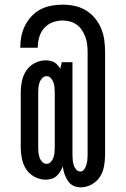

<svg xmlns="http://www.w3.org/2000/svg" viewBox="-20 -763 540 824"><path d="M327 41Q316 41 305 38Q294 35 285.5 28.5Q277 22 271 12.5Q265 3 260.5 -7Q256 -17 253.5 -27.5Q251 -38 249 -49Q245 -37 238.5 -26.5Q232 -16 222.5 -7.5Q213 1 201 4.5Q189 8 176 8Q151 8 128.5 -4Q106 -16 92.5 -36.5Q79 -57 74 -82Q69 -107 69 -131V-365Q69 -390 74 -414.5Q79 -439 92.5 -459.5Q106 -480 128.5 -492Q151 -504 176 -504Q186 -504 195.5 -502Q205 -500 213 -495.5Q221 -491 227.5 -483.5Q234 -476 239 -468L245 -496H291V-99Q291 -88 292 -77Q293 -66 296 -55.5Q299 -45 306.5 -36Q314 -27 325 -27Q335 -27 341.5 -36.5Q348 -46 351 -56.5Q354 -67 355 -77.5Q356 -88 356 -99V-540Q356 -556 354 -572.5Q352 -589 346.5 -604Q341 -619 332 -633Q323 -647 310 -656.5Q297 -666 281 -670.5Q265 -675 249 -675Q227 -675 205.5 -667Q184 -659 169.5 -642.5Q155 -626 148.5 -604Q142 -582 142 -560Q142 -560 142 -559.5Q142 -559 142 -558H67Q67 -559 67 -559.5Q67 -560 67 -561Q67 -585 72 -609Q77 -633 88 -654.5Q99 -676 116 -694Q133 -712 154.5 -723Q176 -734 200 -738.5Q224 -743 249 -743Q275 -743 300.5 -737.5Q326 -732 348 -719Q370 -706 387 -685.5Q404 -665 414 -641Q424 -617 427.5 -591.5Q431 -566 431 -540V-99Q431 -74 426.5 -49.5Q422 -25 409 -4.5Q396 16 373.5 28.5Q351 41 327 41ZM180 -60Q191 -60 198.5 -68.5Q206 -77 209.5 -87.5Q213 -98 214 -109Q215 -120 215 -131V-365Q215 -376 214 -387Q213 -398 209.5 -408.5Q206 -419 198.5 -427.5Q191 -436 180 -436Q169 -436 161 -427.5Q153 -419 149.5 -408.5Q146 -398 145 -387Q144 -376 144 -365V-131Q144 -120 145 -109Q146 -98 149.5 -87.5Q153 -77 161 -68.5Q169 -60 180 -60Z"/></svg>

Font: Iosevka Gothic
Style: Regular
Weight: 400
Monospace: yes
Designer: Belleve Invis
Foundry: Belleve Invis
Version: Version 15.5.1; ttfautohint (v1.8.4)